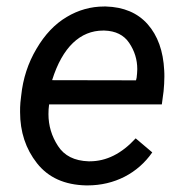

<svg xmlns="http://www.w3.org/2000/svg" viewBox="-20 -558 559 588"><path d="M243.7 9.8C245.1 9.8 246.6 9.8 248 9.8C330.6 9.8 401.9 -27.3 446.3 -91.3L395.5 -134.3C352.5 -87.4 305.7 -64 254.9 -64C253.9 -64 252.4 -64 251 -64C208 -65.4 176.8 -81.1 157.7 -110.8C138.2 -140.6 128.4 -173.3 128.4 -208.5C128.4 -218.3 128.9 -228 130.4 -238.3H475.6L481 -278.8C482.4 -293.5 483.4 -308.6 483.4 -323.2C483.4 -329.6 483.4 -335.9 482.9 -342.3C480 -401.9 462.9 -449.2 432.1 -483.9C401.4 -518.6 358.4 -536.6 304.2 -538.1C302.2 -538.1 300.8 -538.1 298.8 -538.1C258.3 -538.1 219.7 -527.3 184.1 -505.9C147.9 -484.4 117.2 -452.1 91.8 -408.7C65.9 -365.2 50.3 -317.4 44.9 -265.1L42.5 -244.1C41.5 -233.9 41.5 -224.1 41.5 -214.8C41.5 -154.3 58.6 -102.1 93.3 -58.1C127.9 -14.2 177.7 8.3 243.7 9.8ZM299.8 -464.4C334 -463.4 359.4 -450.7 375.5 -426.8C392.1 -402.3 400.4 -375.5 400.4 -346.2C400.4 -337.4 399.4 -329.1 398.4 -319.8L396.5 -312L139.6 -312.5C171.4 -414.1 226.1 -464.4 295.9 -464.4C297.4 -464.4 298.3 -464.4 299.8 -464.4Z"/></svg>

Font: Roboto
Style: Italic
Weight: 400
Italic angle: -12°
Designer: Google
Version: Version 2.137; 2017